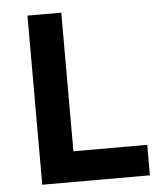

<svg xmlns="http://www.w3.org/2000/svg" viewBox="-51 -756 703 803"><g transform="rotate(-5 300.0 -355.0)"><path d="M94 0V-710H236V-128H546V0Z"/></g></svg>

Font: Geist Mono
Style: Bold
Weight: 700
Monospace: yes
Designer: Basement.studio, Andrés Briganti, Mateo Zaragoza
Foundry: Basement.studio, Vercel, Andrés Briganti, Guido Ferreyra, Mateo Zaragoza
Version: Version 1.500; ttfautohint (v1.8.4.7-5d5b)